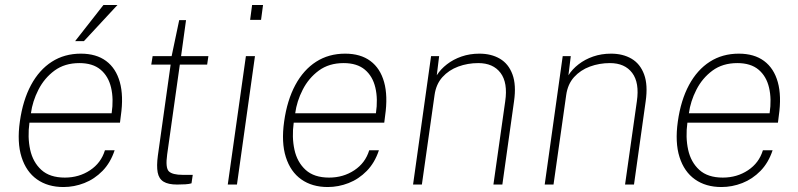

<svg xmlns="http://www.w3.org/2000/svg" viewBox="-20 -743 3214 773"><path d="M235.5 10Q172.5 10 129 -20.8Q85.5 -51.5 66.8 -110.5Q48 -169.5 60 -254Q72 -339.5 105 -400.8Q138 -462 188.8 -494.5Q239.5 -527 305.5 -527Q367.5 -527 407.2 -497.5Q447 -468 462.5 -412.2Q478 -356.5 466.5 -277L463 -249H98.5Q90.5 -190.5 101.5 -140.2Q112.5 -90 146.5 -59Q180.5 -28 241 -28Q298 -28 342.5 -57.5Q387 -87 402.5 -138H441.5Q425 -88 392.8 -55Q360.5 -22 319.5 -6Q278.5 10 235.5 10ZM104.5 -287H429.5Q438 -344.5 427.2 -390.2Q416.5 -436 385 -462.5Q353.5 -489 299.5 -489Q240.5 -489 199.5 -458.8Q158.5 -428.5 134.8 -382Q111 -335.5 104.5 -287ZM282.5 -577.5 396.5 -723H453L318 -577.5Z M693 0Q657 0 638.2 -11.8Q619.5 -23.5 614.8 -49Q610 -74.5 615.5 -116L667 -483H589L594.5 -517H671L701.5 -662H729L709 -517H819L814 -483H704L653 -121Q645.5 -67 660 -53Q674.5 -39 716 -39H756L751 -5Q742.5 -2 726.5 -1Q710.5 0 693 0Z M897 0 970 -517H1006.5L934 0ZM987 -663 995 -723H1039L1031 -663Z M1299.5 10Q1236.5 10 1193 -20.8Q1149.5 -51.5 1130.8 -110.5Q1112 -169.5 1124 -254Q1136 -339.5 1169 -400.8Q1202 -462 1252.8 -494.5Q1303.5 -527 1369.5 -527Q1431.5 -527 1471.2 -497.5Q1511 -468 1526.5 -412.2Q1542 -356.5 1530.5 -277L1527 -249H1162.5Q1154.5 -190.5 1165.5 -140.2Q1176.5 -90 1210.5 -59Q1244.5 -28 1305 -28Q1362 -28 1406.5 -57.5Q1451 -87 1466.5 -138H1505.5Q1489 -88 1456.8 -55Q1424.5 -22 1383.5 -6Q1342.5 10 1299.5 10ZM1168.5 -287H1493.5Q1502 -344.5 1491.2 -390.2Q1480.5 -436 1449 -462.5Q1417.5 -489 1363.5 -489Q1304.5 -489 1263.5 -458.8Q1222.5 -428.5 1198.8 -382Q1175 -335.5 1168.5 -287Z M1643 0 1715.5 -517H1748L1738.5 -440Q1754 -464.5 1779.5 -484.2Q1805 -504 1838.2 -515.5Q1871.5 -527 1910 -527Q1958 -527 1992.8 -506.5Q2027.5 -486 2043.2 -443.5Q2059 -401 2049.5 -335L2002.5 0H1966.5L2014 -335Q2025 -410 1995.2 -449.5Q1965.5 -489 1905.5 -489Q1863 -489 1825 -475Q1787 -461 1761.2 -432.5Q1735.5 -404 1729.5 -360L1678.5 0Z M2173 0 2245.5 -517H2278L2268.5 -440Q2284 -464.5 2309.5 -484.2Q2335 -504 2368.2 -515.5Q2401.5 -527 2440 -527Q2488 -527 2522.8 -506.5Q2557.5 -486 2573.2 -443.5Q2589 -401 2579.5 -335L2532.5 0H2496.5L2544 -335Q2555 -410 2525.2 -449.5Q2495.5 -489 2435.5 -489Q2393 -489 2355 -475Q2317 -461 2291.2 -432.5Q2265.5 -404 2259.5 -360L2208.5 0Z M2884.5 10Q2821.5 10 2778 -20.8Q2734.5 -51.5 2715.8 -110.5Q2697 -169.5 2709 -254Q2721 -339.5 2754 -400.8Q2787 -462 2837.8 -494.5Q2888.5 -527 2954.5 -527Q3016.5 -527 3056.2 -497.5Q3096 -468 3111.5 -412.2Q3127 -356.5 3115.5 -277L3112 -249H2747.5Q2739.5 -190.5 2750.5 -140.2Q2761.5 -90 2795.5 -59Q2829.5 -28 2890 -28Q2947 -28 2991.5 -57.5Q3036 -87 3051.5 -138H3090.5Q3074 -88 3041.8 -55Q3009.5 -22 2968.5 -6Q2927.5 10 2884.5 10ZM2753.5 -287H3078.5Q3087 -344.5 3076.2 -390.2Q3065.5 -436 3034 -462.5Q3002.5 -489 2948.5 -489Q2889.5 -489 2848.5 -458.8Q2807.5 -428.5 2783.8 -382Q2760 -335.5 2753.5 -287Z"/></svg>

Font: Public Sans Thin Thin
Style: Italic
Weight: 250
Italic angle: -8°
Version: Version 2.001